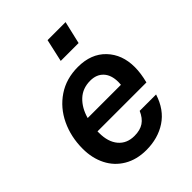

<svg xmlns="http://www.w3.org/2000/svg" viewBox="-205 -811 927 927"><g transform="rotate(-45 259.0 -347.5)"><path d="M284 -704H407L380 -588H258ZM143 -222V-211Q143 -150 172.5 -115Q202 -80 254 -80Q293 -80 317.5 -96.5Q342 -113 357 -148H469Q444 -69 385 -30Q326 9 246 9Q181 9 132.5 -19.5Q84 -48 58.5 -98.5Q33 -149 33 -213Q33 -294 65 -361.5Q97 -429 156.5 -469Q216 -509 296 -509Q386 -509 438 -454.5Q490 -400 490 -314Q490 -272 477 -222ZM155 -301H382Q383 -307 383 -319Q383 -367 358.5 -393.5Q334 -420 291 -420Q239 -420 204.5 -387.5Q170 -355 155 -301Z"/></g></svg>

Font: CBA Beacon Sans Bold
Style: Italic
Weight: 700
Italic angle: -13°
Designer: Wei Huang
Foundry: Wei Huang
Version: Version 1.002